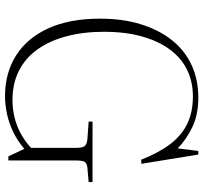

<svg xmlns="http://www.w3.org/2000/svg" viewBox="-42 -734 791 746"><g transform="rotate(90 353.0 -361.5)"><path d="M354 14Q264 14 196 -29Q128 -72 90.5 -154.5Q53 -237 53 -355Q53 -444 75 -514.5Q97 -585 137 -635Q177 -685 233.5 -711Q290 -737 360 -737Q426 -737 474 -714Q522 -691 557 -657L567 -737H581L617 -516L601 -515Q575 -582 541 -627Q507 -672 461.5 -694Q416 -716 355 -716Q299 -716 253 -694Q207 -672 174 -628Q141 -584 122.5 -519.5Q104 -455 104 -370Q104 -290 121.5 -224.5Q139 -159 172.5 -112Q206 -65 255.5 -40Q305 -15 369 -15Q406 -15 439 -23.5Q472 -32 501 -48Q530 -64 555 -87V-263Q555 -287 548 -295.5Q541 -304 522 -306L453 -311V-326H688V-311L632 -306Q619 -305 611.5 -298Q604 -291 604 -262V1H588L559 -61Q527 -34 492.5 -17.5Q458 -1 422.5 6.5Q387 14 354 14Z"/></g></svg>

Font: Literata 60pt ExtraLight
Style: Regular
Weight: 250
Designer: Latin by Veronika Burian and Jose Scaglione. Greek by Irene Vlachou. Cyrillic by Vera Evstafieva.
Foundry: TypeTogether
Version: Version 3.103;gftools[0.9.29]